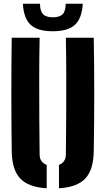

<svg xmlns="http://www.w3.org/2000/svg" viewBox="-20 -1003 567 1032"><path d="M43 -191Q41 -342 41 -495.8Q41 -649.5 43 -800H193Q191 -699.5 190.8 -593Q190.5 -486.5 191.2 -380Q192 -273.5 193 -173Q193 -151.5 202.8 -137.5Q212.5 -123.5 231 -117V9Q132 3 88.2 -44Q44.5 -91 43 -191ZM297 9V-117Q315 -123.5 324.5 -137.8Q334 -152 334 -173Q335 -273.5 335.8 -380Q336.5 -486.5 336.2 -593Q336 -699.5 334 -800H484Q486.5 -649.5 486.5 -495.8Q486.5 -342 484 -191Q482.5 -91 439 -44Q395.5 3 297 9ZM264 -835Q183 -835 145.2 -869.2Q107.5 -903.5 103 -983H195Q195 -944 211.2 -927Q227.5 -910 264 -910Q301 -910 317 -927Q333 -944 333 -983H425Q420 -903.5 382.2 -869.2Q344.5 -835 264 -835Z"/></svg>

Font: Big Shoulders Stencil Text Thin Black
Style: Regular
Weight: 900
Version: Version 2.001